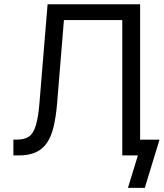

<svg xmlns="http://www.w3.org/2000/svg" viewBox="-20 -748 788 924"><path d="M44.4 0V-76.2H63Q98.1 -76.2 119.4 -90.8Q140.6 -105.5 152.6 -144.8Q164.6 -184.1 170.4 -258.3L209 -727.5H654.3V0H568.4V-651.4H287.6L254.9 -251.5Q249.5 -187 238.3 -139.4Q227.1 -91.8 206.3 -61Q185.5 -30.3 152.3 -15.1Q119.1 0 69.8 0ZM595.7 156.2 643.6 0H609.4V-75.7H747.6L676.8 156.2Z"/></svg>

Font: V-Inter
Style: Regular-375
Weight: 375
Designer: Rasmus Andersson
Foundry: rsms
Version: Version 4.000;git-4146feb